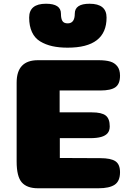

<svg xmlns="http://www.w3.org/2000/svg" viewBox="-20 -1007 712 1027"><path d="M471 -406Q524 -406 545.5 -389Q567 -372 567 -331Q567 -308 555.5 -294.5Q544 -281 521 -274.5Q498 -268 462 -268H300V-162L517 -161Q573 -161 597.5 -144.5Q622 -128 622 -86Q622 -38 593.5 -19Q565 0 507 0H183Q124 0 96.5 -31.5Q69 -63 69 -143V-565Q69 -685 183 -685H507Q545 -685 569 -678Q593 -671 607.5 -652.5Q622 -634 622 -602Q622 -558 597.5 -540.5Q573 -523 517 -523H299V-406ZM342 -882Q380 -882 380 -934Q380 -987 459 -987Q550 -987 550 -913Q550 -752 342 -752Q296 -752 260 -760Q224 -768 195 -785.5Q166 -803 151 -835.5Q136 -868 136 -913Q136 -987 226 -987Q306 -987 306 -934Q306 -907 314 -894.5Q322 -882 342 -882Z"/></svg>

Font: Coiny
Style: Regular
Weight: 400
Version: Version 001.001